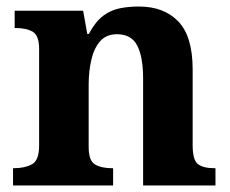

<svg xmlns="http://www.w3.org/2000/svg" viewBox="-20 -569 707 589"><path d="M20 0V-53H22Q56 -53 78 -65Q100 -77 100 -122V-418.4Q100 -460.2 80.5 -471.6Q61 -483 28 -483H25V-536H235L247.7 -465H252.5Q273 -503 296.5 -520.5Q320 -538 347.3 -543.5Q374.7 -549 405.9 -549Q483 -549 527 -503.2Q571 -457.4 571 -356V-123.8Q571 -77.6 587.5 -65.3Q604 -53 638 -53H641V0H419V-329Q419 -394 401.1 -429Q383.3 -464 338.8 -464Q306 -464 287.2 -442.5Q268.3 -420.9 260.2 -385.5Q252 -350.1 252 -309V-118Q252 -76 271.5 -64.5Q291 -53 324 -53H327V0Z"/></svg>

Font: Noto Serif Vithkuqi
Style: Regular
Weight: 400
Version: Version 1.005